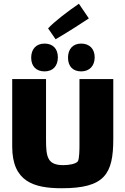

<svg xmlns="http://www.w3.org/2000/svg" viewBox="-20 -991 668 1022"><path d="M236 -840 276 -782C331 -814 424 -873 453 -893L400 -971C344 -933 269 -876 236 -840ZM288 -686C288 -731 262 -759 217 -759C173 -759 146 -730 146 -684C146 -638 173 -611 217 -611C262 -611 288 -640 288 -686ZM484 -686C484 -731 456 -759 412 -759C368 -759 342 -730 342 -684C342 -638 368 -611 412 -611C456 -611 484 -640 484 -686ZM403 -570V-219C403 -202 403 -144 394 -132C383 -118 347 -112 317 -112C232 -112 225 -156 225 -249V-570H45V-211C45 -24 160 11 309 11C537 11 583 -64 583 -251V-570Z"/></svg>

Font: FilmFarsi Display
Style: Regular
Weight: 400
Designer: Borna Izadpanah
Foundry: Borna Izadpanah
Version: Version 1.000;PS 001.000;hotconv 1.0.88;makeotf.lib2.5.64775